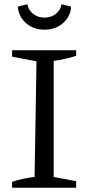

<svg xmlns="http://www.w3.org/2000/svg" viewBox="-20 -885 419 905"><path d="M37 0V-28Q64 -37 90.5 -42.5Q117 -48 143 -51L152 -596L37 -618V-648H339V-622Q315 -614 288.5 -608Q262 -602 233 -598V-51L339 -31V0ZM190 -745Q137 -745 102 -776.5Q67 -808 64 -854L109 -865Q114 -837 136.5 -819.5Q159 -802 190 -802Q221 -802 243 -819.5Q265 -837 270 -865L315 -854Q313 -808 277.5 -776.5Q242 -745 190 -745Z"/></svg>

Font: Piazzolla SC
Style: Regular
Weight: 400
Designer: Juan Pablo del Peral
Foundry: Huerta Tipografica
Version: Version 1.330